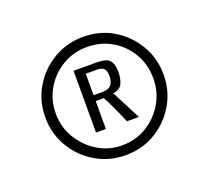

<svg xmlns="http://www.w3.org/2000/svg" viewBox="-67 -673 519 476"><g transform="rotate(-20 192.0 -435.0)"><path d="M192 -279Q149 -279 113.5 -300Q78 -321 57 -356.5Q36 -392 36 -435Q36 -478 57 -513.5Q78 -549 113.5 -570Q149 -591 192 -591Q236 -591 271 -570Q306 -549 327 -513.5Q348 -478 348 -435Q348 -392 327 -356.5Q306 -321 271 -300Q236 -279 192 -279ZM191.8 -304.9Q228.3 -304.9 257.5 -322.9Q286.6 -340.8 303.7 -370.3Q320.8 -399.7 320.8 -435Q320.8 -471.3 303.7 -500.7Q286.5 -530.1 257.4 -547.1Q228.2 -564.1 192 -564.1Q157.1 -564.1 127.9 -547Q98.8 -530 81.2 -500.5Q63.6 -471 63.6 -435Q63.6 -399.8 81.2 -370.1Q98.9 -340.5 128 -322.7Q157.1 -304.9 191.8 -304.9ZM141.3 -357V-519.9H202.2Q228 -519.9 236.5 -510Q245 -500.2 245 -479.8Q245 -462.5 239.1 -449.3Q233.1 -436.2 213.5 -433.5Q215.7 -432.4 218.2 -428Q220.6 -423.5 221.3 -421.3L254.5 -357H223.1Q218.1 -369 212 -382.5Q205.8 -395.9 200 -408.5Q194.2 -421.1 188.5 -430.5H167.3V-357ZM167.3 -446H189.8Q207.2 -446 214 -454.5Q220.8 -463.1 220.8 -477.9Q220.8 -488.7 216.2 -495.7Q211.5 -502.7 196.9 -502.7H167.3Z"/></g></svg>

Font: Alumni Sans SC Thin
Style: Regular
Weight: 100
Designer: Robert E. Leuschke
Foundry: Robert E. Leuschke
Version: Version 1.018